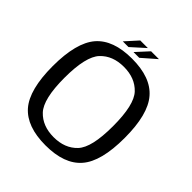

<svg xmlns="http://www.w3.org/2000/svg" viewBox="-212 -926 1072 1072"><g transform="rotate(45 324.0 -390.0)"><path d="M319 4.5C418 4.5 490 -21.5 535 -73.5C580.5 -125.5 603 -213.5 603 -337.5C603 -461 580.5 -549 535 -601.5C490 -654 418 -680 319 -680C220.5 -680 148.5 -654 103 -601.5C58 -549 35 -461 35 -337.5C35 -213.5 58 -125.5 103 -73.5C148.5 -21.5 220.5 4.5 319 4.5ZM319 -60C260.5 -60 214 -78 179.5 -114.5C145 -151 127.5 -225.5 127.5 -337.5C127.5 -450 145 -524.5 179.5 -561C214 -597.5 260.5 -615.5 319 -615.5C378 -615.5 424.5 -597.5 459 -561C493.5 -524.5 510.5 -450 510.5 -337.5C510.5 -225.5 493.5 -151 459 -114.5C424.5 -78 378 -60 319 -60ZM298.5 -711.5H344L427 -784H365ZM214 -711.5H259L339.5 -784H279.5Z"/></g></svg>

Font: Anybody
Style: Regular
Weight: 400
Designer: Tyler Finck
Foundry: Etcetera Type Company
Version: Version 1.110